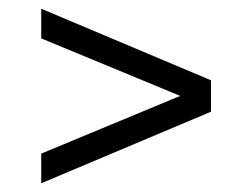

<svg xmlns="http://www.w3.org/2000/svg" viewBox="-20 -600 578 440"><path d="M74.5 -180V-248L410.5 -387.5V-373L74.5 -512V-580L463.5 -416V-344Z"/></svg>

Font: Encode Sans SC
Style: Regular
Weight: 400
Version: Version 3.002